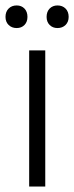

<svg xmlns="http://www.w3.org/2000/svg" viewBox="-50 -685 272 705"><path d="M57.1 0V-500H116.2V0ZM-29.8 -623Q-29.8 -642.1 -18.3 -653.6Q-6.8 -665 11.2 -665Q28.8 -665 39.8 -653.6Q50.8 -642.1 50.8 -623Q50.8 -604.5 39.8 -593.3Q28.8 -582 11.2 -582Q-6.8 -582 -18.3 -593.3Q-29.8 -604.5 -29.8 -623ZM121.1 -623Q121.1 -642.1 132.3 -653.6Q143.6 -665 161.1 -665Q179.2 -665 190.7 -653.6Q202.1 -642.1 202.1 -623Q202.1 -604.5 190.7 -593.3Q179.2 -582 161.1 -582Q143.6 -582 132.3 -593.3Q121.1 -604.5 121.1 -623Z"/></svg>

Font: LT Hoop Light
Style: Regular
Weight: 300
Designer: Daniel Lyons
Foundry: LyonsType
Version: Version 1.000